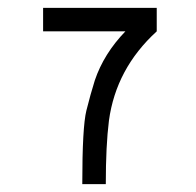

<svg xmlns="http://www.w3.org/2000/svg" viewBox="-20 -470 500 490"><path d="M90 -450H380V-390Q276 -295 258 -162Q250 -98 250 0H190Q190 -146 200.5 -188Q211 -230 222 -265Q245 -333 300 -390H90Z"/></svg>

Font: SOV_Station
Style: Book
Weight: 400
Version: Version 1.00